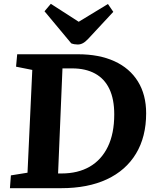

<svg xmlns="http://www.w3.org/2000/svg" viewBox="-20 -985 823 1005"><path d="M32 0 37 -67 124 -81 149 -619 64 -636 70 -701H388Q499 -701 579 -664.5Q659 -628 702 -558.5Q745 -489 745 -392Q745 -269 692 -181Q639 -93 539.5 -46.5Q440 0 300 0ZM284 -77H302Q388 -77 449.5 -112.5Q511 -148 544.5 -217Q578 -286 578 -386Q578 -466 552.5 -519.5Q527 -573 477.5 -600Q428 -627 358 -627H307ZM213 -926 246 -965 392 -871 545 -964 573 -923 442 -782Q427 -766 414 -759Q401 -752 387 -752Q378 -752 369.5 -753.5Q361 -755 353 -758Z"/></svg>

Font: Literata
Style: Bold Italic
Weight: 700
Italic angle: -2°
Designer: Latin by Veronika Burian and Jose Scaglione. Greek by Irene Vlachou. Cyrillic by Vera Evstafieva
Foundry: TypeTogether
Version: Version 3.103;gftools[0.9.29]